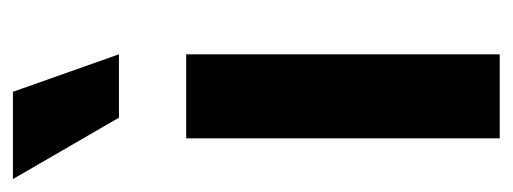

<svg xmlns="http://www.w3.org/2000/svg" viewBox="-269 -525 793 297"><g transform="rotate(-90 127.5 -376.5)"><path d="M-1 -753H134L192 -589H94ZM192 -485V0H62V-485Z"/></g></svg>

Font: Palanquin Dark
Style: Regular
Weight: 400
Designer: Pria Ravichandran
Version: Version 1.001